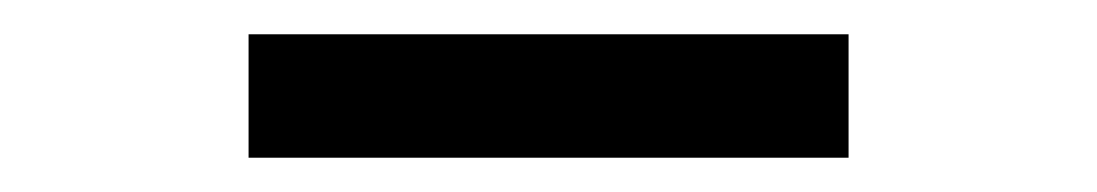

<svg xmlns="http://www.w3.org/2000/svg" viewBox="-20 -369 640 112"><path d="M125 -349H475V-277H125Z"/></svg>

Font: Fira Mono
Style: Regular
Weight: 400
Designer: Carrois Corporate & Edenspiekermann AG
Foundry: Carrois Corporate GbR & Edenspiekermann AG
Version: Version 3.206